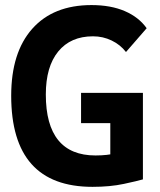

<svg xmlns="http://www.w3.org/2000/svg" viewBox="-20 -723 626 753"><path d="M342.8 9.8Q183.3 9.8 103.6 -79.6Q23.9 -168.9 23.9 -347.7Q23.9 -517.1 106.4 -610.1Q189 -703.1 338.9 -703.1Q414.6 -703.1 469.5 -679.4Q524.4 -655.8 555.2 -612.3L474.1 -519Q451.7 -547.9 417.7 -564.2Q383.8 -580.6 344.7 -580.6Q257 -580.6 208.3 -521Q159.7 -461.4 159.7 -352.5Q159.7 -232.9 208.6 -173.1Q257.5 -113.3 354.5 -113.3Q400.9 -113.3 436.3 -122.3Q471.7 -131.3 494.1 -137.7L540.5 -19.5Q519.1 -13.2 465.4 -1.7Q411.6 9.8 342.8 9.8ZM412.6 -19.5V-358.9H540.5V-19.5ZM297.9 -240.2V-358.9H537.6V-240.2Z"/></svg>

Font: Cascadia Mono PL
Style: Regular
Weight: 400
Monospace: yes
Designer: Aaron Bell
Foundry: Saja Typeworks
Version: Version 2102.003